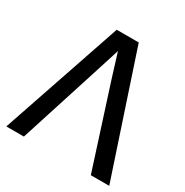

<svg xmlns="http://www.w3.org/2000/svg" viewBox="-150 -760 850 882"><g transform="rotate(30 275.0 -319.0)"><path d="M2 0H95.2L232.9 -430.2L272.9 -556.2L312 -430.2L450.2 0H547.9L335.9 -638.2H219.2Z"/></g></svg>

Font: CodeNewRoman Nerd Font Mono
Style: Regular
Weight: 400
Monospace: yes
Designer: Sam Radian
Foundry: Code New Roman
Version: Version 2.00 November 29, 2014;Nerd Fonts 3.2.1